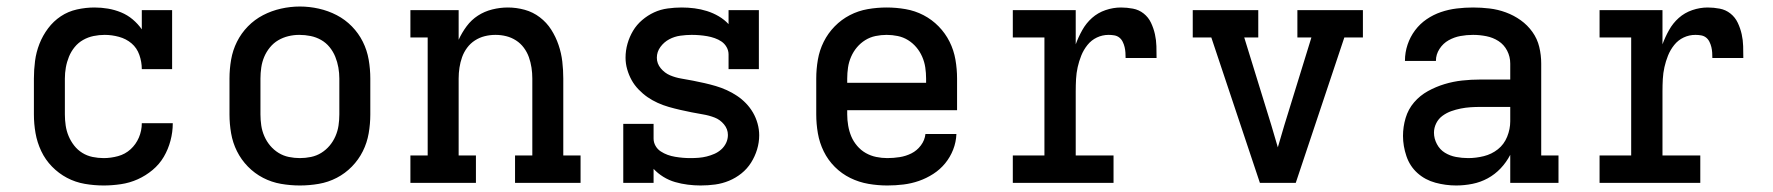

<svg xmlns="http://www.w3.org/2000/svg" viewBox="-20 -561 5440 589"><path d="M298 8Q269 8 240 3Q211 -2 185.5 -15.5Q160 -29 139.5 -50Q119 -71 106.5 -97.5Q94 -124 89 -152.5Q84 -181 84 -210V-320Q84 -347 87.5 -374Q91 -401 101 -426.5Q111 -452 127.5 -474Q144 -496 166.5 -511Q189 -526 216 -532Q243 -538 270 -538Q291 -538 311.5 -534.5Q332 -531 351.5 -523Q371 -515 387 -501.5Q403 -488 415 -471V-530H508V-349H415Q415 -371 407.5 -392.5Q400 -414 383.5 -428Q367 -442 345 -448Q323 -454 301 -454Q284 -454 267 -450.5Q250 -447 235 -438.5Q220 -430 209 -416.5Q198 -403 191.5 -387Q185 -371 182 -354Q179 -337 179 -320V-210Q179 -193 181.5 -176Q184 -159 190.5 -143.5Q197 -128 207.5 -114.5Q218 -101 232.5 -92Q247 -83 264 -79.5Q281 -76 298 -76Q320 -76 342 -82Q364 -88 380.5 -103Q397 -118 406 -139Q415 -160 415 -183Q415 -183 415 -183Q415 -183 415 -183H510Q510 -183 510 -182.5Q510 -182 510 -182Q510 -156 503 -129.5Q496 -103 482.5 -80Q469 -57 448 -39.5Q427 -22 402.5 -11Q378 0 351 4Q324 8 298 8Z M900 8Q871 8 842 3Q813 -2 787 -15.5Q761 -29 740.5 -50Q720 -71 707 -97Q694 -123 689 -152Q684 -181 684 -210V-320Q684 -349 689 -378Q694 -407 707 -433Q720 -459 740.5 -480Q761 -501 787 -514.5Q813 -528 842 -534.5Q871 -541 900 -541Q929 -541 958 -534.5Q987 -528 1013 -514.5Q1039 -501 1059.5 -480Q1080 -459 1093 -433Q1106 -407 1111 -378Q1116 -349 1116 -320V-210Q1116 -181 1111 -152Q1106 -123 1093 -97Q1080 -71 1059.5 -50Q1039 -29 1013 -15.5Q987 -2 958 3Q929 8 900 8ZM900 -76Q917 -76 934 -79.5Q951 -83 965.5 -92Q980 -101 991 -114Q1002 -127 1009 -143Q1016 -159 1018.5 -176Q1021 -193 1021 -210V-320Q1021 -337 1018 -354Q1015 -371 1008.5 -387Q1002 -403 991 -416.5Q980 -430 965 -438.5Q950 -447 933 -450.5Q916 -454 898 -454Q881 -454 864.5 -450Q848 -446 833.5 -437.5Q819 -429 808 -415.5Q797 -402 790.5 -386.5Q784 -371 781.5 -354Q779 -337 779 -320V-210Q779 -193 781.5 -176Q784 -159 791 -143Q798 -127 809 -114Q820 -101 834.5 -92Q849 -83 866 -79.5Q883 -76 900 -76Z M1239 0V-84H1292V-446H1239V-530H1387V-439Q1397 -461 1411.5 -480.5Q1426 -500 1446 -513Q1466 -526 1490 -532Q1514 -538 1538 -538Q1564 -538 1589.5 -531Q1615 -524 1636 -508Q1657 -492 1671 -470Q1685 -448 1693.5 -423Q1702 -398 1705 -372Q1708 -346 1708 -320V-84H1761V0H1560V-84H1613V-320Q1613 -337 1610.5 -353.5Q1608 -370 1602.5 -385.5Q1597 -401 1587 -414.5Q1577 -428 1563 -437Q1549 -446 1533 -450Q1517 -454 1500 -454Q1483 -454 1467 -450Q1451 -446 1437 -437Q1423 -428 1413 -414.5Q1403 -401 1397.5 -385.5Q1392 -370 1389.5 -353.5Q1387 -337 1387 -320V-84H1440V0Z M2129 8Q2110 8 2090 5.5Q2070 3 2051 -2.5Q2032 -8 2015 -18.5Q1998 -29 1985 -43V0H1892V-181H1985V-136Q1985 -124 1991 -113.5Q1997 -103 2007 -96.5Q2017 -90 2028 -86Q2039 -82 2051 -80Q2063 -78 2074.5 -77Q2086 -76 2098 -76Q2111 -76 2123.5 -77Q2136 -78 2148 -81Q2160 -84 2171.5 -89Q2183 -94 2192.5 -102.5Q2202 -111 2207.5 -122.5Q2213 -134 2213 -147Q2213 -165 2201 -179.5Q2189 -194 2172 -200.5Q2155 -207 2137 -210Q2119 -213 2101.5 -216.5Q2084 -220 2066.5 -224Q2049 -228 2031.5 -233Q2014 -238 1997.5 -245.5Q1981 -253 1966.5 -263Q1952 -273 1939 -286.5Q1926 -300 1917.5 -315.5Q1909 -331 1904 -348.5Q1899 -366 1899 -384Q1899 -406 1905 -427Q1911 -448 1922 -466.5Q1933 -485 1950 -499.5Q1967 -514 1986.5 -523Q2006 -532 2028 -535Q2050 -538 2071 -538Q2091 -538 2110.5 -535.5Q2130 -533 2149 -527Q2168 -521 2185 -511Q2202 -501 2215 -487V-530H2308V-349H2215V-394Q2215 -406 2209 -416.5Q2203 -427 2193.5 -433.5Q2184 -440 2172.5 -444Q2161 -448 2149.5 -450Q2138 -452 2126 -453Q2114 -454 2102 -454Q2085 -454 2067 -451.5Q2049 -449 2033 -440.5Q2017 -432 2006 -417Q1995 -402 1995 -384Q1995 -366 2007 -351.5Q2019 -337 2035.5 -330Q2052 -323 2070 -320Q2088 -317 2106 -313.5Q2124 -310 2141.5 -306Q2159 -302 2176 -297Q2193 -292 2209.5 -284.5Q2226 -277 2241 -267Q2256 -257 2268.5 -244Q2281 -231 2290 -215.5Q2299 -200 2304 -182Q2309 -164 2309 -146Q2309 -124 2302.5 -102.5Q2296 -81 2284 -62Q2272 -43 2254.5 -29Q2237 -15 2216.5 -6.5Q2196 2 2174 5Q2152 8 2129 8Z M2702 8Q2673 8 2644 3Q2615 -2 2588.5 -15Q2562 -28 2541 -49Q2520 -70 2507 -96.5Q2494 -123 2489 -152Q2484 -181 2484 -210V-320Q2484 -349 2489 -378Q2494 -407 2507 -433Q2520 -459 2540.5 -480Q2561 -501 2587 -514.5Q2613 -528 2642 -533Q2671 -538 2700 -538Q2729 -538 2758 -533Q2787 -528 2813 -514.5Q2839 -501 2859.5 -480Q2880 -459 2893 -433Q2906 -407 2911 -378Q2916 -349 2916 -320V-223H2579V-210Q2579 -193 2582 -175.5Q2585 -158 2591.5 -142.5Q2598 -127 2609.5 -113.5Q2621 -100 2636 -91.5Q2651 -83 2668 -79.5Q2685 -76 2702 -76Q2721 -76 2740 -79Q2759 -82 2776 -90.5Q2793 -99 2805 -115Q2817 -131 2819 -150H2914Q2913 -125 2904 -102Q2895 -79 2879.5 -60Q2864 -41 2843 -27.5Q2822 -14 2799 -6Q2776 2 2751.5 5Q2727 8 2702 8ZM2821 -307V-320Q2821 -337 2818.5 -354Q2816 -371 2809 -387Q2802 -403 2791 -416Q2780 -429 2765.5 -438Q2751 -447 2734 -450.5Q2717 -454 2700 -454Q2683 -454 2666 -450.5Q2649 -447 2634.5 -438Q2620 -429 2609 -416Q2598 -403 2591 -387Q2584 -371 2581.5 -354Q2579 -337 2579 -320V-307Z M3087 0V-84H3184V-446H3087V-530H3280V-425Q3288 -447 3300 -468.5Q3312 -490 3330 -506Q3348 -522 3371.5 -530Q3395 -538 3419 -538Q3437 -538 3455.5 -534.5Q3474 -531 3488.5 -519.5Q3503 -508 3511 -491Q3519 -474 3523 -456Q3527 -438 3527.5 -419.5Q3528 -401 3528 -383H3433Q3433 -391 3432.5 -399.5Q3432 -408 3430 -416.5Q3428 -425 3424 -433Q3420 -441 3413.5 -446Q3407 -451 3398.5 -452.5Q3390 -454 3381 -454Q3362 -454 3345 -446Q3328 -438 3316 -423Q3304 -408 3297 -390.5Q3290 -373 3286 -355Q3282 -337 3281 -318.5Q3280 -300 3280 -281V-84H3396V0Z M3845 0 3696 -446H3639V-530H3840V-446H3797L3880 -177Q3885 -160 3890 -143Q3895 -126 3900 -109Q3905 -126 3910 -143Q3915 -160 3920 -177L4003 -446H3960V-530H4161V-446H4104L3955 0Z M4447 8Q4415 8 4383.5 -0.5Q4352 -9 4328.5 -30Q4305 -51 4294.5 -82Q4284 -113 4284 -144Q4284 -172 4292 -199Q4300 -226 4318 -247Q4336 -268 4360.5 -281.5Q4385 -295 4411.5 -303Q4438 -311 4465.5 -314Q4493 -317 4521 -317H4613V-366Q4613 -387 4603.5 -405.5Q4594 -424 4577 -435Q4560 -446 4539.5 -450Q4519 -454 4499 -454Q4479 -454 4460 -450.5Q4441 -447 4424 -437.5Q4407 -428 4396 -411Q4385 -394 4385 -375Q4385 -374 4385 -374Q4385 -374 4385 -374H4290Q4290 -375 4290 -375Q4290 -375 4290 -375Q4290 -400 4298 -424Q4306 -448 4321 -468Q4336 -488 4356.5 -502Q4377 -516 4400.5 -524Q4424 -532 4449 -535Q4474 -538 4499 -538Q4524 -538 4549.5 -535Q4575 -532 4599.5 -523Q4624 -514 4645 -499Q4666 -484 4681 -463Q4696 -442 4702 -417Q4708 -392 4708 -366V-84H4761V0H4613V-86Q4601 -63 4583.5 -44.5Q4566 -26 4544 -14Q4522 -2 4497 3Q4472 8 4447 8ZM4484 -76Q4508 -76 4532 -82Q4556 -88 4575 -103Q4594 -118 4603.5 -141.5Q4613 -165 4613 -189V-233H4521Q4506 -233 4491 -232Q4476 -231 4461 -228Q4446 -225 4432 -220Q4418 -215 4405.5 -206Q4393 -197 4386 -183Q4379 -169 4379 -154Q4379 -136 4388 -119Q4397 -102 4412.5 -92.5Q4428 -83 4446.5 -79.5Q4465 -76 4484 -76Z M4887 0V-84H4984V-446H4887V-530H5080V-425Q5088 -447 5100 -468.5Q5112 -490 5130 -506Q5148 -522 5171.5 -530Q5195 -538 5219 -538Q5237 -538 5255.5 -534.5Q5274 -531 5288.5 -519.5Q5303 -508 5311 -491Q5319 -474 5323 -456Q5327 -438 5327.5 -419.5Q5328 -401 5328 -383H5233Q5233 -391 5232.5 -399.5Q5232 -408 5230 -416.5Q5228 -425 5224 -433Q5220 -441 5213.5 -446Q5207 -451 5198.5 -452.5Q5190 -454 5181 -454Q5162 -454 5145 -446Q5128 -438 5116 -423Q5104 -408 5097 -390.5Q5090 -373 5086 -355Q5082 -337 5081 -318.5Q5080 -300 5080 -281V-84H5196V0Z"/></svg>

Font: Iosevka Slab Medium Extended
Style: Regular
Weight: 500
Width: 7
Monospace: yes
Designer: Belleve Invis
Foundry: Belleve Invis
Version: Version 11.1.1; ttfautohint (v1.8.3)